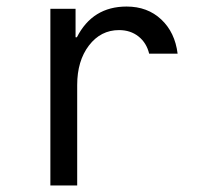

<svg xmlns="http://www.w3.org/2000/svg" viewBox="-20 -567 640 587"><path d="M216 -307V0H134V-540H211V-453H215Q263 -547 367 -547Q431 -547 473 -507.5Q515 -468 523 -403H436Q428 -436 403.5 -455.5Q379 -475 344 -475Q288 -475 252 -428Q216 -381 216 -307Z"/></svg>

Font: CommitMono
Style: 450Regular
Weight: 450
Designer: Eigil Nikolajsen
Foundry: Eigil Nikolajsen
Version: Version 1.002